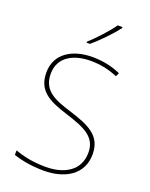

<svg xmlns="http://www.w3.org/2000/svg" viewBox="-174 -1041 891 1141"><g transform="rotate(20 271.5 -471.0)"><path d="M397 -945V-952H367C338 -909 273 -838 228 -798V-792H249C302 -836 362 -900 397 -945ZM489 -180C489 -298 404 -335 277 -375C174 -407 91 -437 91 -546C91 -653 183 -699 289 -699C342 -699 398 -691 460 -664L471 -687C412 -713 354 -724 291 -724C165 -724 64 -664 64 -544C64 -425 147 -389 263 -352C386 -313 462 -280 462 -181C462 -65 365 -15 252 -15C171 -15 109 -29 56 -48V-19C104 -5 158 10 250 10C380 10 489 -51 489 -180Z"/></g></svg>

Font: Noto Sans Telugu Thin
Style: Regular
Weight: 100
Designer: Jelle Bosma - Monotype Design Team
Foundry: Monotype Imaging Inc.
Version: Version 2.005